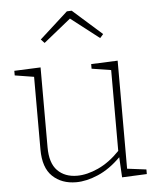

<svg xmlns="http://www.w3.org/2000/svg" viewBox="-54 -817 720 871"><g transform="rotate(-5 305.5 -381.5)"><path d="M258 7Q192 7 150.5 -32.5Q109 -72 109 -155V-486L22 -500V-521L142 -526V-162Q142 -90 175.5 -56Q209 -22 265 -22Q310 -22 361.5 -45.5Q413 -69 460 -118V-486L372 -500V-521L493 -526V-34L580 -23V-2L467 3L462 -89Q412 -39 358.5 -16Q305 7 258 7ZM170 -635 154 -652 283 -769 305 -770 438 -652 423 -635 294 -735Z"/></g></svg>

Font: Bitter ExtraLight
Style: Regular
Weight: 200
Designer: Sol Matas, and Bitter project Authors
Foundry: Sol Matas
Version: Version 2.001